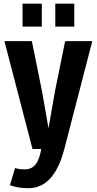

<svg xmlns="http://www.w3.org/2000/svg" viewBox="-20 -804 522 1036"><path d="M205.6 -784.2H101.6V-660.6H205.6ZM380.9 -784.2H278.3V-660.6H380.9ZM331.5 -582 276.4 -310.5 241.7 -111.8 207 -310.1 151.9 -582H3.9L155.3 0H202.6C190.4 67.9 168.5 109.9 113.3 109.9C91.8 109.9 77.1 107.4 61 103L33.7 195.3C61 205.1 88.4 211.4 132.8 211.4C213.4 211.4 285.2 159.7 327.1 0L478 -582Z"/></svg>

Font: Decalotype SemiBold
Style: Regular
Weight: 600
Designer: Alfredo Marco Pradil
Foundry: Alfredo Marco Pradil
Version: Version 1.0